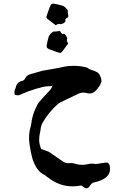

<svg xmlns="http://www.w3.org/2000/svg" viewBox="-20 -777 620 1046"><path d="M267.6 -310.5Q264.6 -310.5 261.5 -309.1Q258.3 -307.6 254.9 -307.6Q222.7 -307.6 192.4 -297.4L179.7 -294.4Q128.9 -278.8 100.6 -265.6Q86.9 -257.8 75.7 -257.8Q67.4 -257.8 59.6 -261.7L58.6 -275.9Q58.6 -282.7 62 -291.5Q64.9 -295.4 65.9 -300.3Q71.8 -330.1 99.6 -335.9Q112.3 -338.9 117.7 -351.1Q127.4 -368.7 146 -373L210.4 -391.6L262.2 -400.4Q295.9 -405.8 329.1 -413.6Q355 -418.5 381.3 -418.5Q418 -418.5 454.6 -408.7Q471.7 -396.5 492.2 -391.6Q511.2 -383.8 517.6 -376.7Q523.9 -369.6 525.9 -361.8Q532.7 -352.1 532.7 -332Q527.8 -318.4 522.5 -309.6Q495.6 -267.6 469.7 -267.6Q461.9 -267.6 452.9 -270Q443.8 -272.5 434.1 -272.5Q416.5 -272.5 399.4 -262.7L311 -220.2Q302.2 -216.3 293.9 -209Q246.1 -166.5 212.9 -109.9Q203.1 -92.3 201.2 -72.3Q200.7 -64.5 195.8 -44.4Q193.4 -27.8 193.4 -13.7Q193.4 6.8 204.1 34.7L243.2 48.8Q250.5 51.8 265.6 63.5Q292.5 82.5 321.8 102.1Q335.9 112.3 354 112.3L367.2 111.3Q378.9 111.3 389.6 115.2Q408.2 121.1 427.2 121.1Q442.4 121.1 458.5 117.2Q468.8 114.3 480.5 114.3Q489.3 114.3 498.5 116.2H502.9Q512.7 116.2 524.4 113.3Q555.7 108.4 559.1 108.4Q579.6 108.4 579.6 144Q579.6 196.3 495.6 216.3Q480.5 217.3 471.2 233.2Q461.9 249 450.2 249Q442.4 249 426.3 235.4L422.4 233.4Q398.4 238.3 375.5 238.3Q302.2 238.3 239.7 188.5Q235.4 186.5 230.7 182.1Q226.1 177.7 220.2 174.8Q179.7 155.8 157.7 90.3Q146 48.8 139.6 -1Q138.2 -13.7 138.2 -26.9Q138.2 -57.6 147 -86.4Q151.4 -106 153.8 -125Q161.1 -162.6 178.2 -195.3L182.6 -205.1Q190.4 -219.2 202.1 -231L203.1 -232.9L257.3 -291.5Q261.2 -297.4 263.7 -304.7Q265.6 -309.1 267.6 -310.5ZM306.2 -488.8Q303.7 -488.8 288.1 -494.1Q239.7 -510.3 236.8 -516.1Q233.9 -522 233.9 -526.9Q233.9 -529.8 238.3 -550.3Q241.2 -564.5 245.6 -578.6Q255.4 -596.2 271.5 -605.5Q274.4 -605 277.8 -605Q285.2 -605 294.9 -606.9L301.8 -607.9Q310.1 -607.9 310.5 -602.1Q311 -599.1 319.3 -591.8Q322.3 -592.8 324.7 -592.8Q336.4 -592.8 342.8 -576.2Q343.8 -574.7 344.2 -573Q344.7 -571.3 345.5 -570.1Q346.2 -568.8 346.2 -567.4Q344.2 -562 344.2 -558.1Q344.2 -550.8 351.6 -539.6L318.4 -495.6Q313.5 -488.8 306.2 -488.8ZM283.7 -639.6 239.7 -672.9Q232.9 -677.7 232.9 -685.1Q232.9 -687.5 238.3 -703.1Q254.4 -751.5 260.3 -754.4Q266.1 -757.3 271 -757.3Q273.9 -757.3 294.4 -752.9Q308.6 -750 322.8 -745.6Q340.3 -735.8 349.6 -719.7Q349.1 -716.8 349.1 -713.4Q349.1 -710 352.1 -689.5Q352.1 -681.2 346.2 -680.7Q343.3 -680.2 335.9 -671.9L336.9 -666.5Q336.9 -652.3 316.9 -647Q315.4 -646.5 314.5 -645.8Q313.5 -645 312 -645Q306.2 -647 302.2 -647Q294.9 -647 283.7 -639.6Z"/></svg>

Font: Kurland
Style: Regular
Weight: 400
Designer: GGBot
Version: 0.22